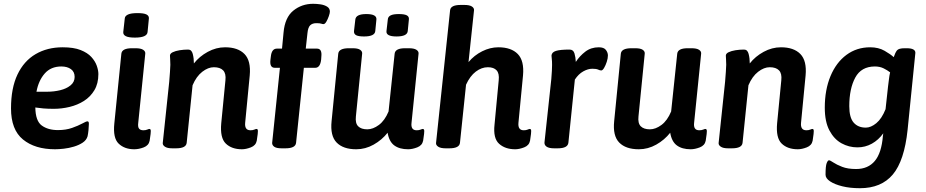

<svg xmlns="http://www.w3.org/2000/svg" viewBox="-20 -779 4874 1011"><path d="M310 -530Q368 -530 404.5 -515.5Q441 -501 461 -479Q481 -457 489.5 -433Q498 -409 498 -389Q498 -339 477 -304Q456 -269 422 -247.5Q388 -226 346.5 -216Q305 -206 263 -206Q232 -206 208.5 -208Q185 -210 166 -213Q167 -142 200 -118Q233 -94 285 -94Q327 -94 359.5 -105.5Q392 -117 413 -128.5Q434 -140 440 -140Q443 -140 445.5 -138Q448 -136 448 -127Q448 -114 446 -94Q444 -74 441 -61Q435 -41 415.5 -28Q396 -15 369.5 -7Q343 1 316 4Q289 7 270 7Q164 7 101 -44.5Q38 -96 38 -208Q38 -315 72 -386.5Q106 -458 167.5 -494Q229 -530 310 -530ZM303 -429Q248 -429 215.5 -392Q183 -355 172 -296H228Q264 -296 297 -304Q330 -312 351.5 -329.5Q373 -347 373 -374Q373 -401 353.5 -415Q334 -429 303 -429Z M690 -581Q657 -581 642.5 -588.5Q628 -596 629 -610L637 -682Q638 -695 654 -702.5Q670 -710 704 -710Q737 -710 751 -703Q765 -696 764 -682L757 -610Q754 -581 690 -581ZM687 7Q636 7 605 -22.5Q574 -52 582 -129L619 -496Q622 -525 675 -525H694Q721 -525 733.5 -517Q746 -509 745 -497L708 -133Q705 -111 712 -102Q719 -93 735 -93Q747 -93 755 -96.5Q763 -100 767 -100Q774 -100 774 -89Q774 -86 773 -73.5Q772 -61 768 -38Q763 -13 737 -3Q711 7 687 7Z M1254 7Q1200 7 1169 -23Q1138 -53 1145 -130L1167 -356Q1171 -392 1155 -408.5Q1139 -425 1106 -425Q1076 -425 1045 -401Q1014 -377 994 -330L963 -27Q960 2 907 2H887Q861 2 848.5 -6.5Q836 -15 837 -26L871 -348Q873 -374 875 -400Q877 -426 877 -438Q877 -456 876 -467Q875 -478 875 -486Q875 -497 889.5 -504Q904 -511 926 -514.5Q948 -518 971 -518Q989 -518 995 -495Q1001 -472 1001 -445Q1030 -482 1074 -506Q1118 -530 1165 -530Q1233 -530 1267.5 -494.5Q1302 -459 1295 -382L1271 -133Q1267 -93 1299 -93Q1311 -93 1319 -96.5Q1327 -100 1331 -100Q1338 -100 1338 -89Q1338 -86 1337 -73.5Q1336 -61 1332 -38Q1327 -13 1301 -3Q1275 7 1254 7Z M1463 2Q1436 2 1424.5 -6Q1413 -14 1413 -26L1454 -422H1427Q1399 -422 1404 -464L1406 -480Q1410 -523 1438 -523H1465L1473 -607Q1480 -687 1524.5 -723Q1569 -759 1629 -759Q1648 -759 1668 -756Q1688 -753 1702.5 -744Q1717 -735 1717 -718Q1717 -710 1711.5 -694Q1706 -678 1698.5 -665Q1691 -652 1683 -652Q1678 -652 1671 -654.5Q1664 -657 1646 -657Q1625 -657 1613.5 -646Q1602 -635 1599 -605L1590 -523H1649Q1677 -523 1672 -480L1671 -465Q1666 -422 1640 -422H1580L1539 -27Q1536 2 1483 2Z M2068 -587Q2012 -587 2015 -615L2022 -676Q2023 -691 2037 -698Q2051 -705 2080 -705Q2110 -705 2122.5 -698Q2135 -691 2133 -676L2127 -615Q2124 -587 2068 -587ZM1897 -587Q1868 -587 1855.5 -593.5Q1843 -600 1844 -615L1851 -676Q1854 -705 1909 -705Q1965 -705 1962 -676L1956 -615Q1953 -587 1897 -587ZM1856 7Q1787 7 1752.5 -28.5Q1718 -64 1726 -141L1761 -496Q1764 -525 1817 -525H1837Q1864 -525 1876 -517Q1888 -509 1887 -497L1854 -166Q1850 -130 1866 -114Q1882 -98 1914 -98Q1944 -98 1975 -121Q2006 -144 2026 -192L2058 -496Q2061 -525 2113 -525H2133Q2160 -525 2172.5 -517Q2185 -509 2184 -497L2147 -133Q2142 -93 2174 -93Q2186 -93 2194.5 -96.5Q2203 -100 2206 -100Q2214 -100 2214 -89Q2214 -86 2213 -73.5Q2212 -61 2208 -38Q2203 -13 2177 -3Q2151 7 2129 7Q2084 7 2056.5 -13Q2029 -33 2021 -80Q1991 -42 1947.5 -17.5Q1904 7 1856 7Z M2693 7Q2640 7 2608 -22Q2576 -51 2584 -123L2606 -356Q2610 -392 2595 -408.5Q2580 -425 2549 -425Q2516 -425 2485.5 -402Q2455 -379 2434 -333L2402 -27Q2399 2 2346 2H2327Q2300 2 2287.5 -6.5Q2275 -15 2276 -26L2350 -725Q2353 -753 2406 -753H2425Q2452 -753 2464.5 -745Q2477 -737 2476 -725L2447 -452Q2477 -488 2519 -509Q2561 -530 2604 -530Q2672 -530 2706.5 -494.5Q2741 -459 2734 -382L2710 -133Q2706 -93 2738 -93Q2750 -93 2758 -96.5Q2766 -100 2770 -100Q2777 -100 2777 -89Q2777 -86 2776 -73.5Q2775 -61 2771 -38Q2766 -13 2740 -3Q2714 7 2693 7Z M2898 2Q2871 2 2858.5 -6.5Q2846 -15 2847 -29L2883 -363Q2885 -388 2886 -406Q2887 -424 2887 -437Q2887 -458 2885.5 -469Q2884 -480 2884 -486Q2885 -504 2907.5 -511Q2930 -518 2979 -518Q2999 -518 3005 -497.5Q3011 -477 3012 -453Q3032 -484 3062 -507Q3092 -530 3133 -530Q3160 -530 3170.5 -516Q3181 -502 3181 -487Q3181 -472 3175 -453.5Q3169 -435 3161 -421.5Q3153 -408 3146 -408Q3139 -408 3129.5 -412.5Q3120 -417 3099 -417Q3076 -417 3051 -403Q3026 -389 3007 -360L2973 -28Q2970 2 2917 2Z M3344 7Q3275 7 3240.5 -28.5Q3206 -64 3214 -141L3249 -496Q3252 -525 3305 -525H3325Q3352 -525 3364 -517Q3376 -509 3375 -497L3342 -166Q3338 -130 3354 -114Q3370 -98 3402 -98Q3432 -98 3463 -121Q3494 -144 3514 -192L3546 -496Q3549 -525 3601 -525H3621Q3648 -525 3660.5 -517Q3673 -509 3672 -497L3635 -133Q3630 -93 3662 -93Q3674 -93 3682.5 -96.5Q3691 -100 3694 -100Q3702 -100 3702 -89Q3702 -86 3701 -73.5Q3700 -61 3696 -38Q3691 -13 3665 -3Q3639 7 3617 7Q3572 7 3544.5 -13Q3517 -33 3509 -80Q3479 -42 3435.5 -17.5Q3392 7 3344 7Z M4181 7Q4127 7 4096 -23Q4065 -53 4072 -130L4094 -356Q4098 -392 4082 -408.5Q4066 -425 4033 -425Q4003 -425 3972 -401Q3941 -377 3921 -330L3890 -27Q3887 2 3834 2H3814Q3788 2 3775.5 -6.5Q3763 -15 3764 -26L3798 -348Q3800 -374 3802 -400Q3804 -426 3804 -438Q3804 -456 3803 -467Q3802 -478 3802 -486Q3802 -497 3816.5 -504Q3831 -511 3853 -514.5Q3875 -518 3898 -518Q3916 -518 3922 -495Q3928 -472 3928 -445Q3957 -482 4001 -506Q4045 -530 4092 -530Q4160 -530 4194.5 -494.5Q4229 -459 4222 -382L4198 -133Q4194 -93 4226 -93Q4238 -93 4246 -96.5Q4254 -100 4258 -100Q4265 -100 4265 -89Q4265 -86 4264 -73.5Q4263 -61 4259 -38Q4254 -13 4228 -3Q4202 7 4181 7Z M4508 212Q4456 212 4415.5 202Q4375 192 4351 176Q4327 160 4327 141Q4327 95 4333 80Q4339 65 4345 65Q4351 65 4368 76.5Q4385 88 4414.5 99.5Q4444 111 4488 111Q4551 111 4586.5 68.5Q4622 26 4629 -63L4631 -77Q4606 -42 4571 -22.5Q4536 -3 4495 -3Q4450 -3 4411 -24.5Q4372 -46 4347.5 -92Q4323 -138 4323 -212Q4323 -306 4353 -378Q4383 -450 4437 -490Q4491 -530 4562 -530Q4606 -530 4638 -511.5Q4670 -493 4686 -478Q4694 -502 4703 -513.5Q4712 -525 4744 -525H4754Q4800 -525 4800 -501L4759 -95Q4742 67 4681.5 139.5Q4621 212 4508 212ZM4539 -107Q4566 -107 4594.5 -130.5Q4623 -154 4643 -204L4656 -323Q4659 -344 4661 -362.5Q4663 -381 4667 -398Q4653 -409 4633 -419Q4613 -429 4587 -429Q4515 -429 4483.5 -370.5Q4452 -312 4452 -220Q4452 -160 4475 -133.5Q4498 -107 4539 -107Z"/></svg>

Font: Asap SemiBold
Style: Italic
Weight: 600
Italic angle: -6°
Designer: Pablo Cosgaya
Foundry: Omnibus-Type
Version: Version 3.001; ttfautohint (v1.8.3)